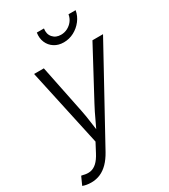

<svg xmlns="http://www.w3.org/2000/svg" viewBox="-240 -859 1032 1174"><g transform="rotate(-30 276.0 -272.5)"><path d="M-10.7 197.3 15.1 140.1 26.4 142.1Q53.7 149.9 77.4 145.8Q101.1 141.6 122.1 122.3Q143.1 103 162.6 65.4L195.3 3.4L76.7 -542.5H145.5L214.8 -202.6Q224.1 -157.2 229.7 -111.8Q235.4 -66.4 242.2 -22.9H219.2Q240.7 -66.4 261.5 -111.8Q282.2 -157.2 306.6 -202.6L488.8 -542.5H563.5L216.3 89.8Q194.3 129.4 168.7 155.5Q143.1 181.6 113.3 194.6Q83.5 207.5 48.8 207.5Q30.8 207.5 15.1 204.6Q-0.5 201.7 -10.7 197.3ZM332 -618.7Q293.9 -618.7 265.9 -636.7Q237.8 -654.8 224.9 -685.3Q211.9 -715.8 217.8 -753.4H268.1Q262.2 -715.8 283 -691.7Q303.7 -667.5 340.3 -667.5Q365.2 -667.5 386.7 -678.7Q408.2 -689.9 422.9 -709.2Q437.5 -728.5 441.4 -753.4H491.7Q485.4 -715.8 461.9 -685.3Q438.5 -654.8 404.5 -636.7Q370.6 -618.7 332 -618.7Z"/></g></svg>

Font: Inter 16pt Light
Style: Italic
Weight: 300
Italic angle: -9.3988°
Version: Version 4.001;git-66647c0bb